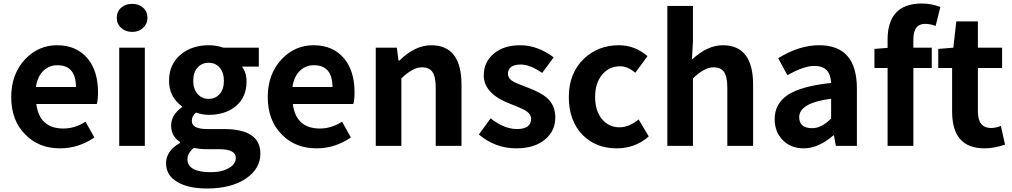

<svg xmlns="http://www.w3.org/2000/svg" viewBox="-20 -832 5770 1095"><path d="M125 -64Q44 -144 44 -279Q44 -410 124 -495Q200 -574 305 -574Q417 -574 480 -498Q539 -426 539 -306Q539 -262 532 -239H187Q205 -99 342 -99Q406 -99 468 -138L518 -48Q428 14 322 14Q202 14 125 -64ZM413 -336Q413 -460 307 -460Q261 -460 228 -429Q193 -395 185 -336Z M660 -560H806V0H660ZM671 -673Q646 -695 646 -730Q646 -766 671 -788Q695 -810 734 -810Q772 -810 796 -788Q821 -766 821 -730Q821 -696 796 -673Q772 -650 734 -650Q696 -650 671 -673Z M995 208Q927 170 927 99Q927 28 1007 -17V-22Q956 -55 956 -116Q956 -176 1018 -221V-225Q944 -280 944 -371Q944 -466 1012 -522Q1076 -574 1170 -574Q1214 -574 1254 -560H1456V-452H1360Q1386 -419 1386 -367Q1386 -276 1323 -225Q1264 -177 1170 -177Q1137 -177 1098 -190Q1074 -171 1074 -142Q1074 -96 1162 -96H1257Q1465 -96 1465 44Q1465 130 1383 186Q1299 243 1161 243Q1057 243 995 208ZM1232 -295Q1257 -323 1257 -371Q1257 -419 1232 -447Q1209 -474 1170 -474Q1131 -474 1107 -447Q1082 -419 1082 -371Q1082 -323 1108 -295Q1132 -268 1170 -268Q1208 -268 1232 -295ZM1286 126Q1325 103 1325 69Q1325 19 1232 19H1164Q1118 19 1086 11Q1049 41 1049 76Q1049 150 1183 150Q1245 150 1286 126Z M1588 -64Q1507 -144 1507 -279Q1507 -410 1587 -495Q1663 -574 1768 -574Q1880 -574 1943 -498Q2002 -426 2002 -306Q2002 -262 1995 -239H1650Q1668 -99 1805 -99Q1869 -99 1931 -138L1981 -48Q1891 14 1785 14Q1665 14 1588 -64ZM1876 -336Q1876 -460 1770 -460Q1724 -460 1691 -429Q1656 -395 1648 -336Z M2123 -560H2243L2253 -486H2257Q2347 -574 2439 -574Q2612 -574 2612 -349V0H2465V-331Q2465 -395 2446 -422Q2428 -448 2386 -448Q2334 -448 2269 -385V0H2123Z M2711 -65 2778 -157Q2856 -96 2928 -96Q3009 -96 3009 -155Q3009 -183 2973 -204Q2955 -214 2892 -239Q2739 -297 2739 -402Q2739 -478 2796 -526Q2853 -574 2947 -574Q3045 -574 3138 -505L3072 -416Q3003 -464 2951 -464Q2877 -464 2877 -410Q2877 -383 2912 -364Q2925 -357 2991 -332Q3064 -304 3097 -276Q3147 -233 3147 -163Q3147 -86 3090 -38Q3030 14 2924 14Q2805 14 2711 -65Z M3302 -63Q3224 -144 3224 -279Q3224 -414 3310 -497Q3391 -574 3510 -574Q3600 -574 3673 -512L3603 -417Q3560 -454 3517 -454Q3453 -454 3414 -406Q3374 -358 3374 -279Q3374 -201 3413 -153Q3452 -106 3513 -106Q3568 -106 3622 -151L3680 -54Q3603 14 3497 14Q3378 14 3302 -63Z M3786 -798H3932V-597L3926 -492Q4014 -574 4102 -574Q4275 -574 4275 -349V0H4128V-331Q4128 -395 4109 -422Q4091 -448 4049 -448Q3997 -448 3932 -385V0H3786Z M4444 -33Q4398 -80 4398 -152Q4398 -242 4475 -292Q4551 -341 4720 -359Q4716 -456 4625 -456Q4563 -456 4471 -403L4418 -500Q4537 -574 4652 -574Q4867 -574 4867 -327V0H4747L4736 -60H4733Q4647 14 4564 14Q4490 14 4444 -33ZM4720 -156V-269Q4538 -245 4538 -164Q4538 -101 4612 -101Q4665 -101 4720 -156Z M5316 -684Q5283 -696 5257 -696Q5189 -696 5189 -608V-560H5294V-444H5189V0H5042V-444H4967V-553L5042 -559V-605Q5042 -812 5237 -812Q5293 -812 5343 -792Z M5410 -196V-444H5331V-553L5417 -560L5434 -710H5557V-560H5695V-444H5557V-196Q5557 -102 5633 -102Q5658 -102 5688 -114L5712 -7Q5649 14 5594 14Q5410 14 5410 -196Z"/></svg>

Font: Noto Sans Tobesmart edit
Style: Bold
Weight: 700
Designer: Ryoko NISHIZUKA  (kana & ideographs); Paul D. Hunt (Latin, Greek & Cyrillic); Wenlong ZHANG  (bopomofo); Sandoll Communi
Foundry: Adobe Systems Incorporated
Version: Version 1.005 Oct 7, 2021